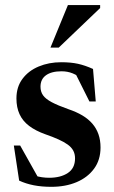

<svg xmlns="http://www.w3.org/2000/svg" viewBox="-20 -710 442 742"><path d="M216.5 -469.5Q253.5 -469.5 281 -463.5Q308.5 -457.5 339.5 -443.5L350 -318H325.5L262.5 -444L302 -401.5Q280.5 -418.5 260.8 -426.5Q241 -434.5 218 -434.5Q179 -434.5 157.8 -419.2Q136.5 -404 136.5 -375Q136.5 -355.5 146.5 -341.5Q156.5 -327.5 180 -315Q203.5 -302.5 244.5 -288Q275.5 -277.5 298.5 -263.8Q321.5 -250 337 -232Q352.5 -214 360.5 -191.2Q368.5 -168.5 368.5 -140Q368.5 -92 343.5 -58Q318.5 -24 275.8 -6Q233 12 178.5 12Q141 12 110.5 6Q80 0 54 -12L33.5 -147.5H58L136 -8.5L82 -45Q98.5 -36.5 113.2 -31.8Q128 -27 142.2 -25Q156.5 -23 170 -23Q214.5 -23 242.2 -41.5Q270 -60 270 -98Q270 -115 263 -128Q256 -141 241.8 -151.2Q227.5 -161.5 206 -171.2Q184.5 -181 155.5 -191Q117.5 -204.5 92.5 -223.5Q67.5 -242.5 55.5 -268.8Q43.5 -295 43.5 -329.5Q43.5 -374 66.8 -405.2Q90 -436.5 129.5 -453Q169 -469.5 216.5 -469.5ZM175 -526 242.5 -690.5H367V-679L207 -526Z"/></svg>

Font: Newsreader 36pt SemiBold
Style: Regular
Weight: 600
Designer: Hugues Gentile
Foundry: Production Type
Version: Version 1.003